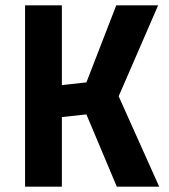

<svg xmlns="http://www.w3.org/2000/svg" viewBox="-20 -700 633 720"><path d="M418 0 304 -271 212 -261V0H74V-680H212V-381L304 -391L416 -680H573L425 -339L577 0Z"/></svg>

Font: TitilliumText
Style: ExtraBold
Weight: 800
Designer: Accademia di Belle Arti di Urbino and others
Foundry: Accademia di Belle Arti di Urbino and others.
Version: Version 60.001